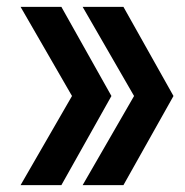

<svg xmlns="http://www.w3.org/2000/svg" viewBox="-20 -540 540 560"><path d="M340 0H221L371 -260L221 -520H340L486 -260ZM159 0H40L190 -260L40 -520H159L305 -260Z"/></svg>

Font: M PLUS 1 Code
Style: Bold
Weight: 700
Designer: Coji Morishita
Foundry: UNDERFOREST DESIGN
Version: Version 1.002